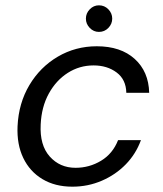

<svg xmlns="http://www.w3.org/2000/svg" viewBox="-20 -690 614 722"><path d="M252 12Q187 12 139.5 -16.5Q92 -45 67.5 -96Q43 -147 46 -215Q50 -302 90.5 -370Q131 -438 197.5 -477Q264 -516 344 -516Q434 -516 486.5 -468.5Q539 -421 541 -341H455Q454 -391 418.5 -417.5Q383 -444 332 -444Q279 -444 235 -416Q191 -388 163.5 -338Q136 -288 133 -222Q129 -144 167 -101.5Q205 -59 264 -59Q316 -59 360 -85.5Q404 -112 424 -163H510Q491 -111 453 -72Q415 -33 363 -10.5Q311 12 252 12ZM352 -570Q332 -570 317.5 -585Q303 -600 303 -620Q303 -640 317.5 -655Q332 -670 352 -670Q373 -670 387.5 -655Q402 -640 402 -620Q402 -600 387.5 -585Q373 -570 352 -570Z"/></svg>

Font: DM Sans Italic
Style: Regular
Weight: 400
Italic angle: -10°
Designer: Colophon Foundry, Jonny Pinhorn
Foundry: Colophon Foundry
Version: Version 4.004; ttfautohint (v1.8.4.7-5d5b)